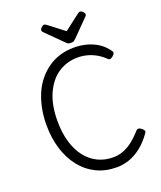

<svg xmlns="http://www.w3.org/2000/svg" viewBox="-218 -1388 1287 1539"><g transform="rotate(-20 425.5 -618.0)"><path d="M507 19Q411 19 334.5 -18.5Q258 -56 204 -124Q150 -192 120.5 -285.5Q91 -379 91 -492Q91 -566 104.5 -633Q118 -700 143 -757Q168 -814 205 -858.5Q242 -903 288.5 -935.5Q335 -968 391 -984.5Q447 -1001 510 -1001Q560 -1001 610.5 -989Q661 -977 707.5 -948.5Q754 -920 789 -870Q798 -858 794 -849Q790 -840 778 -829Q764 -817 754 -815Q744 -813 734 -823Q705 -852 669 -873Q633 -894 593 -905Q553 -916 510 -916Q463 -916 420.5 -903Q378 -890 341.5 -865.5Q305 -841 276.5 -804.5Q248 -768 227 -721Q206 -674 195.5 -616.5Q185 -559 185 -492Q185 -391 208.5 -312Q232 -233 275 -178Q318 -123 377 -94.5Q436 -66 507 -66Q545 -66 578.5 -76.5Q612 -87 643 -106Q674 -125 701.5 -150.5Q729 -176 756 -206Q765 -215 776.5 -213Q788 -211 801 -200Q815 -189 818 -180Q821 -171 813 -160Q768 -97 718 -57.5Q668 -18 615 0.5Q562 19 507 19ZM655 -1255Q665 -1255 677.5 -1243.5Q690 -1232 690 -1221Q690 -1219 689.5 -1215Q689 -1211 684 -1205L545 -1064Q538 -1058 529.5 -1051Q521 -1044 501 -1044Q482 -1044 473.5 -1051Q465 -1058 459 -1064L318 -1204Q313 -1211 312.5 -1215Q312 -1219 312 -1221Q312 -1232 325 -1243.5Q338 -1255 347 -1255Q354 -1255 359.5 -1251.5Q365 -1248 372 -1243L501 -1144L630 -1243Q638 -1248 643 -1251.5Q648 -1255 655 -1255Z"/></g></svg>

Font: Playwrite PL
Style: Regular
Weight: 400
Designer: Veronika Burian, José Scaglione
Foundry: TypeTogether
Version: Version 1.002